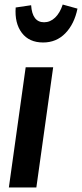

<svg xmlns="http://www.w3.org/2000/svg" viewBox="-20 -825 361 845"><path d="M214 -529 140 0H19L93 -529ZM49 -792 117 -802Q122 -727 174 -727Q201 -727 222.5 -747.5Q244 -768 256 -805L321 -787Q307 -719 267.5 -678.5Q228 -638 170 -638Q108 -638 76 -680.5Q44 -723 49 -792Z"/></svg>

Font: Fira Sans Extra Condensed Medium
Style: Italic
Weight: 500
Width: 3
Italic angle: -8°
Designer: Carrois Corporate & Edenspiekermann AG
Foundry: Carrois Corporate GbR & Edenspiekermann AG
Version: Version 4.203